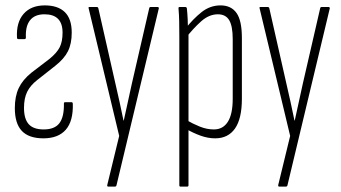

<svg xmlns="http://www.w3.org/2000/svg" viewBox="-20 -507 1264 712"><path d="M141 6Q87 6 61 -21.5Q35 -49 35 -106Q35 -150 49.5 -180.5Q64 -211 96 -237L164 -289Q191 -311 201.5 -332Q212 -353 212 -386Q212 -454 145 -454Q109 -454 91.5 -432Q74 -410 76 -368Q76 -362 71 -362H48Q43 -362 43 -368Q40 -424 67.5 -455.5Q95 -487 146 -487Q195 -487 220.5 -462Q246 -437 246 -386Q246 -345 232 -317Q218 -289 185 -263L119 -211Q93 -191 81 -167Q69 -143 69 -107Q69 -66 86.5 -46.5Q104 -27 142 -27Q183 -27 200.5 -50.5Q218 -74 217 -123Q217 -128 221 -128H246Q249 -128 250 -123Q252 -58 224 -26Q196 6 141 6Z M382 185Q376 185 378 178L422 -3L309 -475Q307 -481 311 -481H339Q344 -481 345 -475L408 -197Q416 -163 423.5 -128.5Q431 -94 438 -60H439Q446 -94 454 -128.5Q462 -163 469 -197L533 -475Q534 -481 538 -481H565Q567 -481 568.5 -479Q570 -477 568 -472L412 180Q411 185 406 185Z M778 6Q751 6 723.5 -4Q696 -14 672 -28L671 -62Q695 -48 721 -37.5Q747 -27 773 -27Q807 -27 825 -55.5Q843 -84 843 -141V-362Q843 -410 830 -432Q817 -454 788 -454Q755 -454 725.5 -427.5Q696 -401 668 -365L667 -400Q696 -437 727.5 -462Q759 -487 798 -487Q837 -487 857 -459Q877 -431 877 -366V-141Q877 -67 851.5 -30.5Q826 6 778 6ZM649 185Q645 185 645 180V-370Q645 -400 644.5 -426.5Q644 -453 642 -475Q641 -481 646 -481H667Q672 -481 673 -476Q675 -457 676 -435.5Q677 -414 677 -400L679 -389V180Q679 185 674 185Z M1016 185Q1010 185 1012 178L1056 -3L943 -475Q941 -481 945 -481H973Q978 -481 979 -475L1042 -197Q1050 -163 1057.5 -128.5Q1065 -94 1072 -60H1073Q1080 -94 1088 -128.5Q1096 -163 1103 -197L1167 -475Q1168 -481 1172 -481H1199Q1201 -481 1202.5 -479Q1204 -477 1202 -472L1046 180Q1045 185 1040 185Z"/></svg>

Font: Sofia Sans Extra Condensed ExtraLight
Style: Regular
Weight: 250
Designer: Botio Nikoltchev, Ani Petrova
Foundry: lettersoup
Version: Version 4.101